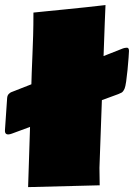

<svg xmlns="http://www.w3.org/2000/svg" viewBox="-42 -746 540 774"><path d="M71.3 8.3 79.1 -234.4 6.3 -207.5Q-23.9 -196.3 -22 -221.7L-13.2 -351.1Q-12.2 -361.8 -6.6 -367.2Q-1 -372.6 2.4 -374L84.5 -406.2L85.9 -453.1Q87.4 -492.7 88.9 -528.1Q90.3 -563.5 91.6 -603Q92.8 -642.6 92.8 -695.3Q108.9 -697.3 142.8 -700.4Q176.8 -703.6 219.2 -708Q261.7 -712.4 304.9 -716.8Q348.1 -721.2 383.3 -725.6L380.4 -655.8L375.5 -520L453.6 -550.8Q460 -553.2 469 -553.7Q478 -554.2 478 -540.5Q478 -534.2 476.3 -512.7Q474.6 -491.2 472.2 -465.1Q469.7 -439 466.6 -417.5Q463.4 -396 460.4 -389.2Q454.6 -376 448 -372.6Q441.4 -369.1 435.1 -366.7L368.7 -342.3L358.9 -69.3L359.9 1Z"/></svg>

Font: Seymour One
Style: Regular
Weight: 400
Designer: Vernon Adams
Foundry: Vernon Adams
Version: Version 1.100; ttfautohint (v1.8.4.7-5d5b);gftools[0.9.33]